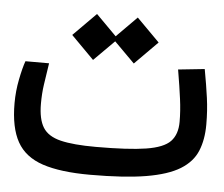

<svg xmlns="http://www.w3.org/2000/svg" viewBox="-41 -524 669 573"><g transform="rotate(5 293.0 -238.0)"><path d="M248.5 2.4Q159.7 2.4 106.2 -15.4Q52.7 -33.2 29.1 -75.4Q5.4 -117.7 5.4 -190.9Q5.4 -227.1 12.5 -262.5Q19.5 -297.9 26.9 -318.4H97.7Q91.8 -280.3 87.9 -253.4Q84 -226.6 84 -196.3Q84 -149.9 99.4 -125.2Q114.7 -100.6 152.8 -91.3Q190.9 -82 258.3 -82Q356 -82 408.4 -90.3Q460.9 -98.6 481 -119.6Q501 -140.6 501 -178.2Q501 -210.9 496.3 -246.3Q491.7 -281.7 482.9 -333.5L562 -341.8Q570.8 -293.9 575.9 -256.6Q581.1 -219.2 581.1 -177.2Q581.1 -131.8 567.1 -97.9Q553.2 -64 517.1 -41.7Q481 -19.5 416 -8.5Q351.1 2.4 248.5 2.4ZM349.6 -339.8 288.6 -400.9 227.5 -339.8 159.2 -408.7 227.5 -477.5 288.6 -416 349.6 -477.5 418 -408.7Z"/></g></svg>

Font: CaskaydiaMono NF SemiLight
Style: Regular
Weight: 350
Designer: Aaron Bell
Foundry: Saja Typeworks
Version: Version 2111.001; ttfautohint (v1.8.4);Nerd Fonts 3.1.1